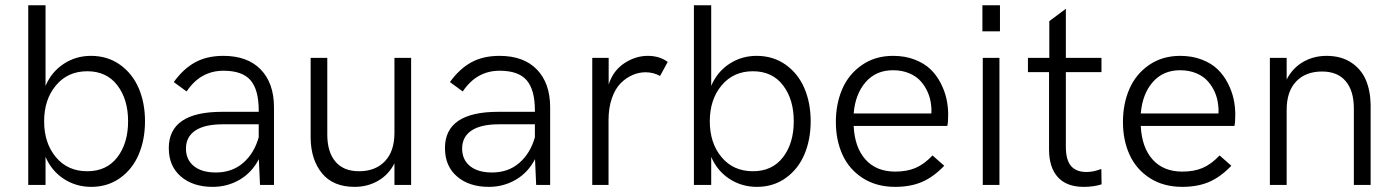

<svg xmlns="http://www.w3.org/2000/svg" viewBox="-20 -710 5356 737"><path d="M330.1 7.3Q272 7.3 224.9 -23.4Q177.7 -54.2 154.8 -107.9V0H88.4V-689.9H154.8V-380.4Q177.7 -434.1 224.4 -464.8Q271 -495.6 329.1 -495.6Q393.1 -495.6 440.9 -461.4Q488.8 -427.2 512.7 -370.8Q536.6 -314.5 536.6 -244.6Q536.6 -174.3 512.7 -117.7Q488.8 -61 441.2 -26.9Q393.6 7.3 330.1 7.3ZM314.9 -52.7Q389.2 -52.7 430.4 -106.4Q471.7 -160.2 471.7 -244.6Q471.7 -328.6 430.4 -382.6Q389.2 -436.5 314.9 -436.5Q240.2 -436.5 194.8 -382.3Q149.4 -328.1 149.4 -244.6Q149.4 -160.6 194.6 -106.7Q239.7 -52.7 314.9 -52.7Z M837.4 -495.6Q930.2 -495.6 981 -443.1Q1031.7 -390.6 1031.7 -297.9V0H978L973.6 -99.1Q946.8 -47.4 899.7 -20Q852.5 7.3 796.4 7.3Q720.7 7.3 674.3 -32.5Q627.9 -72.3 627.9 -141.6Q627.9 -280.8 832.5 -280.8H973.1V-286.6Q973.1 -365.2 941.7 -401.9Q910.2 -438.5 837.9 -438.5Q749.5 -438.5 696.3 -358.9L647 -395Q683.6 -445.8 729 -470.7Q774.4 -495.6 837.4 -495.6ZM808.6 -47.9Q870.6 -47.9 913.1 -84.5Q955.6 -121.1 973.1 -183.1V-232.9H835.9Q765.1 -232.9 729.5 -208.7Q693.8 -184.6 693.8 -139.6Q693.8 -97.2 724.1 -72.5Q754.4 -47.9 808.6 -47.9Z M1341.3 7.3Q1259.3 7.3 1216.6 -44.2Q1173.8 -95.7 1172.4 -179.2V-487.8H1236.3V-193.8Q1236.3 -126.5 1267.6 -89.6Q1298.8 -52.7 1358.4 -52.7Q1420.9 -52.7 1457.5 -91.1Q1494.1 -129.4 1494.1 -199.7V-487.8H1558.1V0H1494.1V-83Q1471.7 -39.1 1431.2 -15.9Q1390.6 7.3 1341.3 7.3Z M1897.5 -495.6Q1990.2 -495.6 2041 -443.1Q2091.8 -390.6 2091.8 -297.9V0H2038.1L2033.7 -99.1Q2006.8 -47.4 1959.7 -20Q1912.6 7.3 1856.4 7.3Q1780.8 7.3 1734.4 -32.5Q1688 -72.3 1688 -141.6Q1688 -280.8 1892.6 -280.8H2033.2V-286.6Q2033.2 -365.2 2001.7 -401.9Q1970.2 -438.5 1897.9 -438.5Q1809.6 -438.5 1756.3 -358.9L1707 -395Q1743.7 -445.8 1789.1 -470.7Q1834.5 -495.6 1897.5 -495.6ZM1868.7 -47.9Q1930.7 -47.9 1973.1 -84.5Q2015.6 -121.1 2033.2 -183.1V-232.9H1896Q1825.2 -232.9 1789.6 -208.7Q1753.9 -184.6 1753.9 -139.6Q1753.9 -97.2 1784.2 -72.5Q1814.5 -47.9 1868.7 -47.9Z M2253.4 0V-487.8H2316.4V-385.7Q2333.5 -439 2376.5 -467.3Q2419.4 -495.6 2466.8 -495.6Q2511.7 -495.6 2543 -472.2L2513.7 -418.5Q2487.8 -432.6 2458 -432.6Q2432.6 -432.6 2408.2 -422.1Q2383.8 -411.6 2362.8 -390.9Q2341.8 -370.1 2328.9 -333.3Q2315.9 -296.4 2315.9 -249V0Z M2885.3 7.3Q2827.1 7.3 2780 -23.4Q2732.9 -54.2 2710 -107.9V0H2643.6V-689.9H2710V-380.4Q2732.9 -434.1 2779.5 -464.8Q2826.2 -495.6 2884.3 -495.6Q2948.2 -495.6 2996.1 -461.4Q3043.9 -427.2 3067.9 -370.8Q3091.8 -314.5 3091.8 -244.6Q3091.8 -174.3 3067.9 -117.7Q3043.9 -61 2996.3 -26.9Q2948.7 7.3 2885.3 7.3ZM2870.1 -52.7Q2944.3 -52.7 2985.6 -106.4Q3026.9 -160.2 3026.9 -244.6Q3026.9 -328.6 2985.6 -382.6Q2944.3 -436.5 2870.1 -436.5Q2795.4 -436.5 2750 -382.3Q2704.6 -328.1 2704.6 -244.6Q2704.6 -160.6 2749.8 -106.7Q2794.9 -52.7 2870.1 -52.7Z M3416 7.3Q3344.7 7.3 3292.5 -25.9Q3240.2 -59.1 3214.4 -115Q3188.5 -170.9 3188.5 -241.7Q3188.5 -311.5 3213.1 -368.4Q3237.8 -425.3 3288.6 -460.4Q3339.4 -495.6 3408.2 -495.6Q3454.1 -495.6 3491.2 -481.2Q3528.3 -466.8 3551.8 -444.1Q3575.2 -421.4 3590.8 -391.1Q3606.4 -360.8 3613 -330.8Q3619.6 -300.8 3619.6 -270Q3619.6 -239.3 3616.2 -226.6H3256.8Q3260.7 -144 3302.2 -97.7Q3343.8 -51.3 3416.5 -51.3Q3460.9 -51.3 3493.9 -65.2Q3526.9 -79.1 3559.6 -113.3L3604.5 -73.7Q3563.5 -30.8 3519.3 -11.7Q3475.1 7.3 3416 7.3ZM3256.8 -274.4H3555.2Q3556.2 -293 3554.2 -305.2Q3551.8 -331.1 3542 -354.2Q3532.2 -377.4 3515.1 -397.2Q3498 -417 3470.2 -428.7Q3442.4 -440.4 3407.7 -440.4Q3342.8 -440.4 3303 -395Q3263.2 -349.6 3256.8 -274.4Z M3751 -589.8V-689.9H3818.4V-589.8ZM3752.4 0V-487.8H3816.4V0Z M4139.6 7.3Q4074.7 7.3 4040.8 -29.8Q4006.8 -66.9 4006.8 -136.7V-433.1H3925.8V-487.8H4007.8V-628.9L4071.3 -676.3V-487.8H4208V-433.1H4071.3V-147Q4071.3 -96.2 4091.1 -73Q4110.8 -49.8 4150.4 -49.8Q4177.7 -49.8 4207.5 -61.5L4208.5 -2.4Q4178.2 7.3 4139.6 7.3Z M4518.1 7.3Q4446.8 7.3 4394.5 -25.9Q4342.3 -59.1 4316.4 -115Q4290.5 -170.9 4290.5 -241.7Q4290.5 -311.5 4315.2 -368.4Q4339.8 -425.3 4390.6 -460.4Q4441.4 -495.6 4510.3 -495.6Q4556.2 -495.6 4593.3 -481.2Q4630.4 -466.8 4653.8 -444.1Q4677.2 -421.4 4692.9 -391.1Q4708.5 -360.8 4715.1 -330.8Q4721.7 -300.8 4721.7 -270Q4721.7 -239.3 4718.3 -226.6H4358.9Q4362.8 -144 4404.3 -97.7Q4445.8 -51.3 4518.6 -51.3Q4563 -51.3 4595.9 -65.2Q4628.9 -79.1 4661.6 -113.3L4706.5 -73.7Q4665.5 -30.8 4621.3 -11.7Q4577.1 7.3 4518.1 7.3ZM4358.9 -274.4H4657.2Q4658.2 -293 4656.2 -305.2Q4653.8 -331.1 4644 -354.2Q4634.3 -377.4 4617.2 -397.2Q4600.1 -417 4572.3 -428.7Q4544.4 -440.4 4509.8 -440.4Q4444.8 -440.4 4405 -395Q4365.2 -349.6 4358.9 -274.4Z M4854.5 0V-487.8H4918.9V-404.8Q4941.4 -448.7 4981.9 -472.2Q5022.5 -495.6 5071.8 -495.6Q5127 -495.6 5165.5 -470.7Q5204.1 -445.8 5222.2 -404.5Q5240.2 -363.3 5241.2 -309.1V0H5176.8V-293.9Q5176.8 -361.3 5145.5 -398.4Q5114.3 -435.5 5054.7 -435.5Q4991.7 -435.5 4955.3 -397.2Q4918.9 -358.9 4918.9 -288.6V0Z"/></svg>

Font: HK Grotesk Legacy
Style: Regular
Weight: 400
Designer: Alfredo Marco Pradil
Foundry: Hanken Design Co.
Version: Version 2.022;PS 002.022;hotconv 1.0.88;makeotf.lib2.5.64775